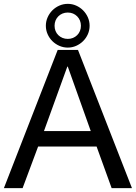

<svg xmlns="http://www.w3.org/2000/svg" viewBox="-26 -972 702 992"><path d="M377 -713.9 655.8 0H550.8L473.1 -214.8H170.9L90.8 0H-5.9L272 -713.9ZM442.9 -294.9 324.2 -627.9H321.8L201.2 -294.9ZM255.9 -838.9Q255.9 -824.2 261 -811.8Q266.1 -799.3 275.4 -790.3Q284.7 -781.2 297.1 -776.1Q309.6 -771 324.2 -771Q338.9 -771 351.1 -776.1Q363.3 -781.2 372.6 -790.3Q381.8 -799.3 387 -811.8Q392.1 -824.2 392.1 -838.9Q392.1 -853.5 387 -866Q381.8 -878.4 372.6 -887.7Q363.3 -897 351.1 -902.1Q338.9 -907.2 324.2 -907.2Q309.6 -907.2 297.1 -902.1Q284.7 -897 275.4 -887.7Q266.1 -878.4 261 -866Q255.9 -853.5 255.9 -838.9ZM210.9 -838.9Q210.9 -861.8 220 -882.3Q229 -902.8 244.6 -918.5Q260.3 -934.1 280.8 -943.1Q301.3 -952.1 324.2 -952.1Q347.2 -952.1 367.4 -943.1Q387.7 -934.1 403.3 -918.5Q418.9 -902.8 428 -882.3Q437 -861.8 437 -838.9Q437 -815.9 428 -795.4Q418.9 -774.9 403.3 -759.5Q387.7 -744.1 367.4 -735.1Q347.2 -726.1 324.2 -726.1Q301.3 -726.1 280.8 -735.1Q260.3 -744.1 244.6 -759.5Q229 -774.9 220 -795.4Q210.9 -815.9 210.9 -838.9Z"/></svg>

Font: XB Khoramshahr
Style: Regular
Weight: 400
Designer: Behnam
Foundry: Irmug
Version: Version 8.005 2009